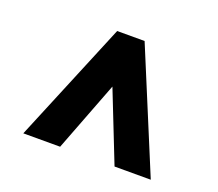

<svg xmlns="http://www.w3.org/2000/svg" viewBox="-92 -875 864 761"><g transform="rotate(20 340.0 -494.0)"><path d="M226.6 -239.3H71.3L282.2 -747.6H397.9L608.9 -239.3H456.1L339.8 -534.2Z"/></g></svg>

Font: HaufeMerriweatherSans
Style: Bold
Weight: 700
Designer: Eben Sorkin
Foundry: Eben Sorkin
Version: Version 1.56